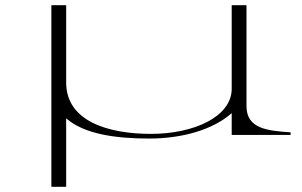

<svg xmlns="http://www.w3.org/2000/svg" viewBox="-20 -520 1165 740"><path d="M235 -202V-500H178V200H235V-64C304 -3 426 14 555 14C680 14 800 -19 873 -84V0H1100V-10C1010 -16 930 -24 930 -111V-500H873V-178C873 -70 727 -4 562 -4C400 -4 235 -51 235 -202Z"/></svg>

Font: Sprat Extended Light
Style: Regular
Weight: 300
Width: 9
Designer: Ethan Nakache
Foundry: Collletttivo
Version: Version 2.000;Glyphs 3.2 (3217)